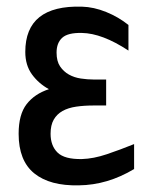

<svg xmlns="http://www.w3.org/2000/svg" viewBox="-20 -546 450 577"><path d="M366 -394Q287 -446 226 -447Q184 -448 167 -432.5Q150 -417 150 -388Q150 -362 160.5 -346.5Q171 -331 187 -322Q203 -313 223 -310Q243 -307 262 -307H299V-229H262Q233 -229 209 -225.5Q185 -222 168 -212.5Q151 -203 141.5 -186.5Q132 -170 132 -144Q132 -108 153 -87.5Q174 -67 226 -68Q261 -69 301 -82.5Q341 -96 383 -113V-38Q303 10 217 11Q130 13 83 -25Q36 -63 36 -144Q36 -202 60 -233Q84 -264 127 -278Q96 -295 76 -322.5Q56 -350 56 -390Q56 -531 226 -526Q262 -525 299 -510Q336 -495 366 -471Z"/></svg>

Font: BM YEONSUNG
Style: Regular
Weight: 400
Designer: Bongjin Kim; Myungsoo Han; Jaehyun Keum; Jihee Min; Dokyung Lee; Chorong Kim; Jooyeon Kang; Sang-a Kim;
Foundry: Sandoll Communications Inc.
Version: Version 1.000;PS 1;hotconv 16.6.51;makeotf.lib2.5.65220